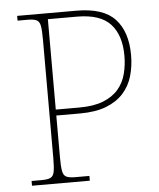

<svg xmlns="http://www.w3.org/2000/svg" viewBox="-52 -759 665 804"><g transform="rotate(-5 281.0 -357.0)"><path d="M50 0V-20H93Q118 -20 130 -26Q142 -32 145.5 -51Q149 -70 149 -108V-606Q149 -645 145.5 -663.5Q142 -682 130 -688Q118 -694 93 -694H50V-714H299Q412 -714 461.5 -660.5Q511 -607 511 -509Q511 -462 499 -421Q487 -380 459.5 -349.5Q432 -319 387.5 -301.5Q343 -284 277 -284H177V-108Q177 -70 180.5 -51Q184 -32 196 -26Q208 -20 233 -20H293V0ZM276 -309Q337 -309 377 -325Q417 -341 440.5 -368.5Q464 -396 473.5 -432.5Q483 -469 483 -509Q483 -595 440 -642Q397 -689 299 -689H177V-309Z"/></g></svg>

Font: Noto Serif Bengali Thin
Style: Regular
Weight: 250
Version: Version 2.003